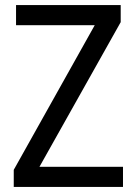

<svg xmlns="http://www.w3.org/2000/svg" viewBox="-20 -734 535 754"><path d="M463 0H34V-67L352 -635H43V-714H454V-647L135 -79H463Z"/></svg>

Font: Noto Sans Hebrew SemiCondensed
Style: Regular
Weight: 400
Width: 4
Designer: Monotype Design Team
Foundry: Monotype Imaging Inc.
Version: Version 2.004; ttfautohint (v1.8.4.7-5d5b)